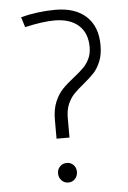

<svg xmlns="http://www.w3.org/2000/svg" viewBox="-52 -751 535 801"><g transform="rotate(-5 215.0 -350.5)"><path d="M168.5 -254.9Q168.5 -298.8 181.6 -329.8Q194.8 -360.8 213.9 -380.9Q232.9 -400.9 263.7 -424.8Q289.6 -445.3 304.4 -460.2Q319.3 -475.1 329.3 -496.1Q339.4 -517.1 339.4 -544.9Q339.4 -603 304 -635.3Q268.6 -667.5 203.6 -668Q153.8 -668 78.6 -650.9L65.4 -693.4Q97.7 -702.1 135.5 -707Q173.3 -711.9 210 -711.9Q293.5 -711.9 339.4 -669.2Q385.3 -626.5 385.3 -548.3Q385.3 -508.3 373.5 -480.2Q361.8 -452.1 345.2 -434.3Q328.6 -416.5 300.8 -393.6Q274.4 -372.1 259 -356Q243.7 -339.8 233.2 -315.7Q222.7 -291.5 222.7 -257.8V-175.8H168.5ZM162.1 -31.2Q162.1 -48.3 173.6 -59.8Q185.1 -71.3 202.1 -71.3Q218.8 -71.3 230 -59.8Q241.2 -48.3 241.2 -31.2Q241.2 -13.2 230 -1.2Q218.8 10.7 202.1 10.7Q185.1 10.7 173.6 -1.2Q162.1 -13.2 162.1 -31.2Z"/></g></svg>

Font: Selawik Light
Style: Regular
Weight: 300
Designer: Aaron Bell
Foundry: Microsoft Corporation
Version: Version 1.01